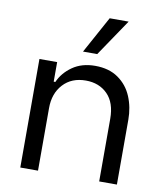

<svg xmlns="http://www.w3.org/2000/svg" viewBox="-86 -847 784 918"><g transform="rotate(10 306.0 -388.5)"><path d="M75 -527H161V-432H169Q189 -478 234 -509.5Q279 -541 344 -541Q411 -541 456 -509.5Q501 -478 522.5 -426.5Q544 -375 544 -315V0H458V-304Q458 -382 417.5 -423Q377 -464 312 -464Q243 -464 202 -419.5Q161 -375 161 -304V0H75ZM274 -598 372 -777H464L343 -598Z"/></g></svg>

Font: Lopes Sans
Style: Regular
Weight: 400
Designer: Gabriel Lam, Diego Maldonado
Foundry: TypeRant, Foresti Design
Version: Version 4.000